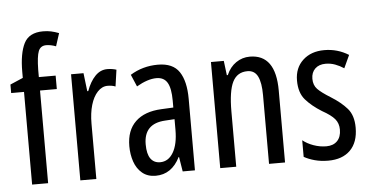

<svg xmlns="http://www.w3.org/2000/svg" viewBox="-52 -862 1860 968"><g transform="rotate(-5 878.0 -377.5)"><path d="M240 -469H155V0H74V-469H9V-512L74 -540V-571Q74 -664 99.5 -714.5Q125 -765 196 -765Q218 -765 236.5 -761Q255 -757 276 -749L255 -684Q242 -689 229.5 -691.5Q217 -694 206 -694Q177 -694 166.5 -668Q156 -642 155 -574V-537H240Z M502 -547Q526 -547 548 -540L536 -456Q519 -463 496 -463Q468 -463 445.5 -439Q423 -415 411 -374Q399 -333 399 -280V0H318V-537H381L392 -445H397Q414 -492 440.5 -519.5Q467 -547 502 -547Z M758 -547Q834 -547 866 -499Q898 -451 898 -362V0H836L824 -74H822Q780 10 699 10Q658 10 631 -12.5Q604 -35 591.5 -71.5Q579 -108 579 -150Q579 -230 625 -274Q671 -318 756 -322L817 -325V-360Q817 -422 800 -451Q783 -480 745 -480Q701 -480 644 -447L618 -508Q681 -547 758 -547ZM770 -263Q662 -257 662 -152Q662 -103 679 -79.5Q696 -56 727 -56Q769 -56 793.5 -97.5Q818 -139 818 -212V-266Z M1223 -547Q1354 -547 1354 -364V0H1273V-348Q1273 -411 1257 -443Q1241 -475 1205 -475Q1153 -475 1130 -429Q1107 -383 1107 -279V0H1026V-537H1091L1100 -464H1105Q1122 -504 1153.5 -525.5Q1185 -547 1223 -547Z M1724 -144Q1724 -70 1684 -30Q1644 10 1572 10Q1535 10 1504 1.5Q1473 -7 1450 -20V-104Q1472 -86 1504 -74.5Q1536 -63 1569 -63Q1604 -63 1624 -83.5Q1644 -104 1644 -141Q1644 -173 1625.5 -195Q1607 -217 1562 -242Q1512 -273 1481 -308.5Q1450 -344 1450 -406Q1450 -470 1491.5 -508.5Q1533 -547 1600 -547Q1667 -547 1723 -512L1693 -447Q1672 -461 1649 -469.5Q1626 -478 1601 -478Q1567 -478 1547.5 -459Q1528 -440 1528 -408Q1528 -376 1547 -356Q1566 -336 1613 -307Q1663 -276 1693.5 -241Q1724 -206 1724 -144Z"/></g></svg>

Font: Noto Sans Gurmukhi ExtraCondensed
Style: Regular
Weight: 400
Width: 2
Designer: Jelle Bosma - Monotype Design Team
Foundry: Monotype Imaging Inc.
Version: Version 2.004; ttfautohint (v1.8.4.7-5d5b)